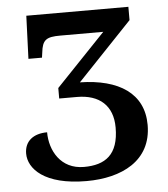

<svg xmlns="http://www.w3.org/2000/svg" viewBox="-52 -761 716 819"><g transform="rotate(-5 306.0 -351.5)"><path d="M286 11C436 11 566 -51 566 -205C566 -340 461 -408 294 -411L528 -657V-714H91L84 -530H142L145 -551C151 -606 168 -617 228 -617H412L200 -395V-350H276C372 -350 429 -300 429 -206C429 -89 371 -50 280 -50C181 -50 136 -132 136 -211C78 -211 39 -182 39 -128C39 -64 105 11 286 11Z"/></g></svg>

Font: Noto Serif SemiBold
Style: Regular
Weight: 600
Designer: Monotype Design Team
Foundry: Monotype Imaging Inc.
Version: Version 2.013